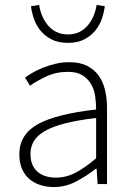

<svg xmlns="http://www.w3.org/2000/svg" viewBox="-20 -743 531 775"><path d="M197 12Q168 12 143 4Q118 -4 99 -20Q80 -36 69 -61Q58 -86 58 -120Q58 -200 132.5 -241.5Q207 -283 368 -301Q368 -328 364 -355.5Q360 -383 347 -404.5Q334 -426 312 -439.5Q290 -453 254 -453Q206 -453 166 -434Q126 -415 101 -397L81 -430Q94 -439 112.5 -450Q131 -461 154 -470Q177 -479 204 -485.5Q231 -492 260 -492Q302 -492 331 -477.5Q360 -463 378 -438Q396 -413 404 -379.5Q412 -346 412 -307V0H374L370 -62H367Q330 -33 287.5 -10.5Q245 12 197 12ZM205 -26Q247 -26 285 -46Q323 -66 368 -104V-267Q294 -258 243 -245Q192 -232 161 -214Q130 -196 116.5 -173Q103 -150 103 -122Q103 -96 111 -78Q119 -60 133 -48.5Q147 -37 165.5 -31.5Q184 -26 205 -26ZM254 -570Q215 -570 188 -584Q161 -598 143.5 -619.5Q126 -641 117 -667Q108 -693 105 -718L138 -723Q141 -702 149.5 -681Q158 -660 172 -642.5Q186 -625 206.5 -614.5Q227 -604 254 -604Q281 -604 301.5 -614.5Q322 -625 336 -642.5Q350 -660 358.5 -681Q367 -702 370 -723L403 -718Q400 -693 391 -667Q382 -641 364.5 -619.5Q347 -598 320 -584Q293 -570 254 -570Z"/></svg>

Font: Giro Light
Style: Regular
Weight: 300
Designer: Paul D. Hunt
Foundry: Adobe Systems Incorporated
Version: Version 1.000;PS 1.0;hotconv 1.0.88;makeotf.lib2.5.647800